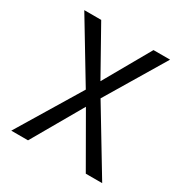

<svg xmlns="http://www.w3.org/2000/svg" viewBox="-166 -843 931 973"><g transform="rotate(30 300.0 -357.0)"><path d="M257 -369 49 -714H148L300 -443L454 -714H551L344 -368L566 0H470L301 -294L132 0H34Z"/></g></svg>

Font: Noto Sans Mono UI
Style: Regular
Weight: 400
Monospace: yes
Designer: Monotype Design team
Foundry: Monotype Imaging Inc.
Version: Version 1.000